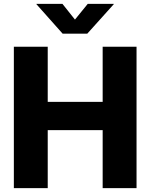

<svg xmlns="http://www.w3.org/2000/svg" viewBox="-20 -968 774 988"><path d="M51.3 0V-727.5H225.6V-443.8H508.3V-727.5H682.6V0H508.3V-298.3H225.6V0ZM301.3 -948.2 365.7 -867.2 431.6 -948.2H565.4V-946.3L429.2 -794.9H302.2L167.5 -946.3V-948.2Z"/></svg>

Font: Inter 24pt ExtraBold
Style: Regular
Weight: 800
Designer: Rasmus Andersson
Foundry: rsms
Version: Version 4.001;git-66647c0bb